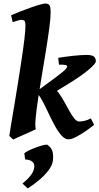

<svg xmlns="http://www.w3.org/2000/svg" viewBox="-20 -762 557 1076"><path d="M517.1 -418.9Q517.1 -404.8 475.8 -370.4Q434.6 -335.9 361.3 -291L260.3 -229L180.2 -246.1L277.3 -317.4Q316.4 -346.2 336.4 -363.5Q356.4 -380.9 356.4 -389.6Q356.4 -401.4 310.5 -399.4L306.2 -438Q349.6 -444.8 392.1 -449.5Q434.6 -454.1 465.3 -454.1Q496.1 -454.1 506.6 -444.8Q517.1 -435.5 517.1 -418.9ZM263.7 -691.9Q263.7 -660.6 256.3 -605.2Q249 -549.8 238 -481.7Q227.1 -413.6 215.1 -342.8Q203.1 -272 193.6 -208.7Q184.1 -145.5 179.9 -99.9Q175.8 -54.2 180.7 -37.6Q173.8 -34.2 156 -26.1Q138.2 -18.1 116.7 -8.5Q95.2 1 77.6 8.8Q60.1 16.6 54.2 20L32.2 0Q34.7 -19 42.2 -64.5Q49.8 -109.9 60.1 -171.1Q70.3 -232.4 81.1 -299.6Q91.8 -366.7 101.3 -429.9Q110.8 -493.2 116.7 -542.7Q122.6 -592.3 122.6 -616.7Q122.6 -641.1 116.5 -646Q110.4 -650.9 99.1 -650.9Q92.8 -650.9 76.2 -645.8Q59.6 -640.6 51.3 -637.7L42 -676.3Q62.5 -685.5 91.1 -696.8Q119.6 -708 149.2 -718.5Q178.7 -729 201.9 -735.6Q225.1 -742.2 234.9 -742.2Q248.5 -742.2 256.1 -734.4Q263.7 -726.6 263.7 -691.9ZM507.3 -62.5Q485.8 -44.4 458 -25.6Q430.2 -6.8 404.8 6.1Q379.4 19 364.3 19Q343.3 19 323.2 -4.2Q303.2 -27.3 284.2 -63Q265.1 -98.6 247.6 -136.5Q230 -174.3 213.1 -204.6Q196.3 -234.9 180.2 -246.1L277.3 -271Q294.9 -260.7 310.8 -238.8Q326.7 -216.8 341.3 -189.9Q356 -163.1 369.9 -138.2Q383.8 -113.3 397.2 -97.2Q410.6 -81.1 423.8 -81.1Q435.1 -81.1 452.9 -84.7Q470.7 -88.4 489.3 -98.6ZM275.9 141.1Q272.5 165.5 251.2 193.4Q230 221.2 199 247.3Q168 273.4 135.3 293.9L106 266.6Q133.3 244.6 150.1 223.4Q167 202.1 170.9 182.6Q176.3 158.2 162.4 145.3Q148.4 132.3 121.1 131.8L116.2 97.7Q122.1 90.8 139.4 82.3Q156.7 73.7 178.2 65.7Q199.7 57.6 218 52.7Q236.3 47.9 244.6 48.8Q271 66.9 275.4 91.8Q279.8 116.7 275.9 141.1Z"/></svg>

Font: Gentium Book Plus
Style: Bold Italic
Weight: 700
Italic angle: -8°
Designer: Victor Gaultney, Annie Olsen, Iska Routamaa, Becca Hirsbrunner
Foundry: SIL International
Version: Version 6.101